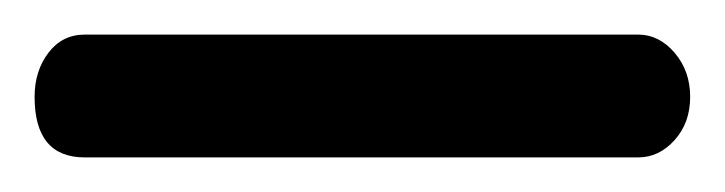

<svg xmlns="http://www.w3.org/2000/svg" viewBox="-44 -20 419 111"><path d="M-24 36Q-24 21 -16 10.5Q-8 0 5 0H325Q337 0 346 10.5Q355 21 355 36Q355 51 346 61Q337 71 325 71H5Q-24 71 -24 36Z"/></svg>

Font: Dosis
Style: Medium
Weight: 500
Designer: Edgar Tolentino, Pablo Impallari, Igino Marini
Foundry: Edgar Tolentino, Pablo Impallari, Igino Marini
Version: Version 1.007